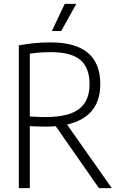

<svg xmlns="http://www.w3.org/2000/svg" viewBox="-20 -965 612 985"><path d="M76.5 0V-732.5Q113 -739 152.2 -743.2Q191.5 -747.5 239 -747.5Q494.5 -747.5 494.5 -533.5Q494.5 -365 324 -326L553.5 0H487.5L266 -317.5Q242 -315.5 215.5 -315.5Q188 -315.5 169.2 -316.2Q150.5 -317 133 -318V0ZM213 -364.5Q331.5 -364.5 385.5 -405.8Q439.5 -447 439.5 -533.5Q439.5 -616.5 392.8 -657Q346 -697.5 240 -697.5Q209 -697.5 184.2 -695.5Q159.5 -693.5 133 -689.5V-367.5Q157 -366 174.5 -365.2Q192 -364.5 213 -364.5ZM246 -806 312 -945H371.5L294 -806Z"/></svg>

Font: Encode Sans Condensed Condensed Light
Style: Regular
Weight: 300
Width: 3
Designer: Multiple Designers
Foundry: Impallari Type
Version: Version 3.000; ttfautohint (v1.8.3) -l 8 -r 50 -G 200 -x 14 